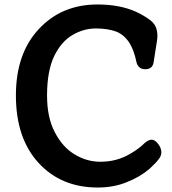

<svg xmlns="http://www.w3.org/2000/svg" viewBox="-20 -819 769 857"><path d="M416 18Q253 18 152 -92Q51 -202 51 -393Q51 -580 153 -689Q255 -799 415 -799Q514 -799 586 -767Q625 -749 653 -727Q673 -711 679 -688Q685 -665 681 -639L666 -543Q662 -510 628 -510Q597 -510 589 -542Q579 -591 560 -624Q536 -663 499 -678Q460 -692 408 -692Q354 -692 304 -663Q254 -634 222 -569Q190 -502 190 -393Q190 -295 224 -230Q259 -162 313 -130Q367 -97 428 -97Q502 -97 562 -133Q581 -144 596.5 -155.5Q612 -167 625 -180Q642 -195 656 -195.5Q670 -196 684 -179Q698 -162 700 -143.5Q702 -125 688 -108Q680 -97 669.5 -87Q659 -77 648 -66Q605 -29 546 -6Q488 18 416 18Z"/></svg>

Font: s+UCsàWOS
Style: Regular
Weight: 400
Designer: FontworksQlS√∏0¬ü¬ôs√†OS¬àe[W\~√Ñ: ZERO[P0e√∂QI¬ä0¬ÉFSW0¬ò¬ëQ√°0R¬ûO0Little White Dog0YHv}N_0^_qMagmeta0v
Version: Version 1.000; 20230222